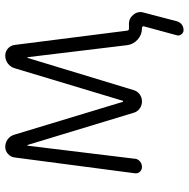

<svg xmlns="http://www.w3.org/2000/svg" viewBox="-14 -571 723 735"><g transform="rotate(-90 347.5 -203.5)"><path d="M325.2 -94.7Q325.2 -93.8 327.1 -93.8Q329.1 -93.8 329.1 -94.7L454.1 -509.8Q459 -525.4 472.2 -535.2Q485.4 -544.9 502 -544.9Q517.6 -544.9 529.3 -534.7Q541 -524.4 543 -508.8L597.7 -78.1Q598.6 -71.3 605.5 -71.3H624Q645.5 -71.3 659.2 -53.7Q668.9 -42 668.9 -27.3Q668.9 -21.5 667 -15.6L633.8 111.3Q630.9 123 621.6 130.4Q612.3 137.7 599.6 137.7Q589.8 137.7 583.5 129.4Q577.1 121.1 580.1 111.3L614.3 -14.6Q615.2 -16.6 613.3 -19Q611.3 -21.5 609.4 -21.5H606.4Q582 -21.5 563.5 -38.1Q544.9 -54.7 542 -79.1L496.1 -459Q496.1 -460 494.6 -460Q493.2 -460 493.2 -459L370.1 -53.7Q366.2 -39.1 354 -30.3Q341.8 -21.5 326.7 -21.5Q311.5 -21.5 299.3 -30.3Q287.1 -39.1 283.2 -53.7L160.2 -459Q160.2 -460 158.7 -460Q157.2 -460 157.2 -459L107.4 -49.8Q107.4 -42 102.5 -35.2Q97.7 -28.3 90.8 -24.9Q84 -21.5 76.2 -21.5Q64.5 -21.5 57.1 -29.8Q49.8 -38.1 51.8 -49.8L112.3 -509.8Q114.3 -524.4 126 -534.7Q137.7 -544.9 152.3 -544.9Q168.9 -544.9 181.6 -535.6Q194.3 -526.4 199.2 -510.7Z"/></g></svg>

Font: Gen Jyuu Gothic P Light
Style: Regular
Weight: 200
Designer: [Source Han Sans]
Ryoko NISHIZUKA  (kana & ideographs); Paul D. Hunt (Latin, Greek & Cyrillic); Wenlong ZHANG  (bopomofo
Version: Version 1.002.20150607